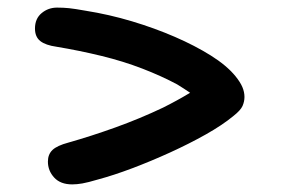

<svg xmlns="http://www.w3.org/2000/svg" viewBox="-20 -563 740 505"><path d="M170 -78Q139 -78 122.5 -96Q106 -114 106 -138Q106 -157 118 -168.5Q130 -180 160 -188Q220 -205 284 -228Q348 -251 409 -280Q447 -299 480 -319Q464 -330 446 -341Q405 -363 354.5 -382.5Q304 -402 246.5 -416Q189 -430 129 -440Q100 -444 86 -455Q72 -466 72 -488Q72 -514 89.5 -528.5Q107 -543 130 -543Q147 -543 161.5 -541.5Q176 -540 204 -535Q267 -525 327 -507Q387 -489 440 -466Q493 -443 534.5 -417Q576 -391 599 -363Q612 -347 617.5 -334Q623 -321 623 -308Q623 -296 618 -284.5Q613 -273 594 -258Q565 -234 521.5 -209.5Q478 -185 427.5 -162Q377 -139 328 -120.5Q279 -102 238 -91Q211 -83 196.5 -80.5Q182 -78 170 -78Z"/></svg>

Font: Shantell Sans Light Medium
Style: Regular
Weight: 500
Version: Version 1.008;[ac192a2d6]